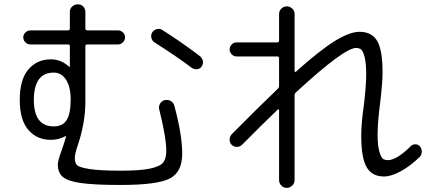

<svg xmlns="http://www.w3.org/2000/svg" viewBox="-20 -823 2040 906"><path d="M233.4 -480.5Q140.6 -480.5 139.6 -352.5Q139.6 -226.6 233.4 -226.6Q275.4 -226.6 294.4 -256.3Q313.5 -286.1 313.5 -352.5Q313.5 -412.1 292 -446.3Q270.5 -480.5 233.4 -480.5ZM219.7 -163.1Q154.3 -163.1 113.8 -210Q73.2 -256.8 73.2 -352.5Q73.2 -447.3 113.8 -495.1Q154.3 -543 219.7 -543Q268.6 -543 306.6 -507.8Q307.6 -506.8 308.6 -506.8Q309.6 -506.8 309.6 -508.8V-605.5Q309.6 -613.3 300.8 -613.3H123Q110.4 -613.3 100.1 -623Q89.8 -632.8 89.8 -647.5Q89.8 -660.2 100.1 -669.9Q110.4 -679.7 123 -679.7H300.8Q309.6 -679.7 309.6 -688.5V-767.6Q309.6 -782.2 320.8 -792.5Q332 -802.7 347.2 -802.7Q362.3 -802.7 372.6 -792.5Q382.8 -782.2 382.8 -766.6V-688.5Q382.8 -680.7 391.6 -679.7H537.1Q549.8 -679.7 560.1 -669.9Q570.3 -660.2 570.3 -647.5Q570.3 -633.8 560.1 -623.5Q549.8 -613.3 537.1 -613.3H391.6Q382.8 -613.3 382.8 -605.5V-342.8Q382.8 -245.1 347.7 -139.6Q333 -96.7 333 -78.1Q333 -54.7 343.3 -43.9Q353.5 -33.2 402.3 -25.4Q451.2 -17.6 549.8 -17.6Q642.6 -17.6 689.5 -27.8Q736.3 -38.1 750.5 -56.6Q764.6 -75.2 764.6 -112.3Q764.6 -172.9 731.4 -306.6Q727.5 -320.3 735.4 -334Q743.2 -347.7 758.3 -350.6Q773.4 -353.5 786.1 -346.2Q798.8 -338.9 802.7 -324.2Q839.8 -186.5 839.8 -97.7Q839.8 -10.7 780.8 19.5Q721.7 49.8 549.8 49.8Q426.8 49.8 363.8 41Q300.8 32.2 276.9 12.2Q252.9 -7.8 252.9 -46.9Q252.9 -65.4 271.5 -115.2Q282.2 -144.5 292 -179.7Q292 -180.7 291 -180.7H289.1Q257.8 -163.1 219.7 -163.1ZM922.9 -558.6Q933.6 -549.8 937 -536.1Q940.4 -522.5 931.6 -509.8Q924.8 -498 910.6 -496.6Q896.5 -495.1 884.8 -502.9Q815.4 -555.7 709 -623Q697.3 -630.9 694.3 -644.5Q691.4 -658.2 698.2 -669.9Q705.1 -681.6 720.2 -685.5Q735.4 -689.5 747.1 -680.7Q824.2 -632.8 922.9 -558.6Z M1918.9 -133.8Q1927.7 -142.6 1940.9 -142.1Q1954.1 -141.6 1961.9 -131.8Q1970.7 -121.1 1970.2 -106.4Q1969.7 -91.8 1960 -82Q1917 -40 1871.6 -15.1Q1826.2 9.8 1792 9.8Q1735.4 9.8 1710 -34.2Q1684.6 -78.1 1684.6 -182.6Q1684.6 -241.2 1697.3 -329.1Q1708 -418.9 1708 -472.7Q1708 -524.4 1700.7 -553.2Q1693.4 -582 1684.1 -589.4Q1674.8 -596.7 1660.2 -596.7Q1603.5 -596.7 1376 -386.7Q1370.1 -380.9 1370.1 -373V27.3Q1370.1 42 1358.9 52.7Q1347.7 63.5 1333 63.5Q1318.4 63.5 1307.6 52.7Q1296.9 42 1296.9 27.3V-303.7Q1296.9 -305.7 1294.4 -306.6Q1292 -307.6 1291 -306.6Q1209 -227.5 1123 -140.6Q1112.3 -129.9 1098.1 -129.9Q1084 -129.9 1073.2 -139.6Q1063.5 -149.4 1063.5 -163.6Q1063.5 -177.7 1073.2 -189.5Q1197.3 -314.5 1291 -404.3Q1296.9 -410.2 1296.9 -418.9V-547.9Q1296.9 -556.6 1288.1 -556.6H1096.7Q1083 -556.6 1073.2 -566.9Q1063.5 -577.1 1063.5 -589.8Q1063.5 -602.5 1073.2 -612.8Q1083 -623 1096.7 -623H1288.1Q1296.9 -623 1296.9 -631.8V-756.8Q1296.9 -771.5 1307.6 -782.2Q1318.4 -793 1333 -793Q1347.7 -793 1358.9 -782.7Q1370.1 -772.5 1370.1 -756.8V-487.3Q1370.1 -485.4 1372.1 -483.9Q1374 -482.4 1376 -484.4Q1488.3 -585 1559.1 -628.9Q1629.9 -672.9 1676.8 -672.9Q1734.4 -672.9 1759.8 -629.9Q1785.2 -586.9 1785.2 -480.5Q1785.2 -432.6 1773.4 -334Q1762.7 -253.9 1761.7 -190.4Q1761.7 -138.7 1769.5 -109.9Q1777.3 -81.1 1786.6 -74.2Q1795.9 -67.4 1809.6 -67.4Q1850.6 -66.4 1918.9 -133.8Z"/></svg>

Font: Rounded Mgen+ 1m regular
Style: Regular
Weight: 400
Designer: [Source Han Sans]
Ryoko NISHIZUKA  (kana & ideographs); Paul D. Hunt (Latin, Greek & Cyrillic); Wenlong ZHANG  (bopomofo
Version: Version 1.059.20150602